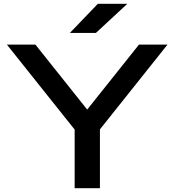

<svg xmlns="http://www.w3.org/2000/svg" viewBox="-20 -983 911 1003"><path d="M370 -358H502V0H370ZM165 -750 471 -366H400L706 -750H855L478 -277L394 -276L16 -750ZM645 -963 481 -811H345L491 -963Z"/></svg>

Font: Unbounded Variable
Style: Regular
Weight: 400
Designer: Luke Prowse, Jean-Baptiste Morizot, Fátima Lázaro, Florian Runge
Foundry: NaN
Version: Version 1.600;FEAKit 1.0